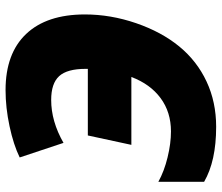

<svg xmlns="http://www.w3.org/2000/svg" viewBox="-72 -692 775 670"><g transform="rotate(-90 315.0 -357.5)"><path d="M190.9 -147.9Q258.3 -147.9 307.1 -184.1Q356 -220.2 380.9 -286.1H144L176.8 -438H409.2V-445.8Q409.2 -510.3 383.8 -538.1Q358.4 -565.9 300.8 -565.9Q226.1 -565.9 150.9 -522.9L100.1 -675.8Q144 -697.3 209 -711.2Q273.9 -725.1 335 -725.1Q462.9 -725.1 531 -653.3Q599.1 -581.5 599.1 -448.2Q599.1 -358.4 568.6 -269.5Q538.1 -180.7 487.3 -118.9Q436.5 -57.1 365 -23.7Q293.5 9.8 207 9.8Q87.4 9.8 15.1 -32.2V-191.9Q52.2 -171.4 100.6 -159.7Q148.9 -147.9 190.9 -147.9Z"/></g></svg>

Font: Open Sans Extrabold
Style: Italic
Weight: 800
Italic angle: -12°
Foundry: Ascender Corporation
Version: Version 1.10